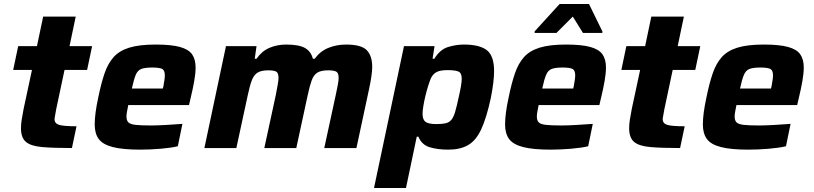

<svg xmlns="http://www.w3.org/2000/svg" viewBox="-20 -741 4074 961"><path d="M340 0Q247 0 190.5 -5Q134 -10 109.5 -31Q85 -52 85 -99Q85 -118 88.5 -141.5Q92 -165 98 -195L140 -391H46L71 -510H165L196 -658H359L328 -510H441L416 -391H303L261 -193Q260 -185 256.5 -167.5Q253 -150 253 -144Q253 -123 276 -116Q299 -109 363 -109Z M682 8Q594 8 544 -5Q494 -18 474 -45.5Q454 -73 454 -118Q454 -145 458.5 -179Q463 -213 472 -254Q486 -323 503 -373Q520 -423 548.5 -455Q577 -487 627 -502.5Q677 -518 759 -518Q837 -518 880.5 -506Q924 -494 941.5 -469Q959 -444 959 -403Q959 -374 952 -334.5Q945 -295 935 -254L926 -215H622Q619 -200 616 -184Q613 -168 613 -158Q613 -138 622.5 -128.5Q632 -119 658.5 -116Q685 -113 736 -113Q766 -113 810 -115.5Q854 -118 893 -121L870 -9Q837 -1 784 3.5Q731 8 682 8ZM640 -298H795L798 -310Q801 -328 803 -341Q805 -354 805 -364Q805 -390 790.5 -396.5Q776 -403 742 -403Q706 -403 687.5 -396Q669 -389 659.5 -366.5Q650 -344 640 -298Z M1003 0 1111 -510H1264L1255 -447H1264Q1290 -485 1328.5 -501.5Q1367 -518 1412 -518Q1477 -518 1507 -500.5Q1537 -483 1546 -447H1555Q1583 -485 1624 -501.5Q1665 -518 1712 -518Q1788 -518 1815.5 -490Q1843 -462 1843 -406Q1843 -386 1838.5 -356Q1834 -326 1827 -294L1764 0H1603L1661 -268Q1667 -295 1671 -317Q1675 -339 1675 -351Q1675 -376 1663 -382.5Q1651 -389 1623 -389Q1587 -389 1568.5 -377.5Q1550 -366 1540 -338.5Q1530 -311 1520 -264L1463 0H1303L1361 -268Q1366 -295 1370 -317Q1374 -339 1374 -351Q1374 -376 1362.5 -382.5Q1351 -389 1323 -389Q1287 -389 1268.5 -377Q1250 -365 1240 -338Q1230 -311 1220 -264L1163 0Z M1852 200 2002 -510H2155L2145 -447H2154Q2182 -493 2222 -505.5Q2262 -518 2302 -518Q2380 -518 2416.5 -490Q2453 -462 2453 -385Q2453 -360 2449 -326.5Q2445 -293 2437 -252Q2415 -150 2388.5 -93.5Q2362 -37 2322.5 -14.5Q2283 8 2224 8Q2171 8 2131 -4Q2091 -16 2074 -57H2066L2012 200ZM2164 -120Q2193 -120 2210.5 -124Q2228 -128 2239 -141Q2250 -154 2258 -181Q2266 -208 2276 -255Q2291 -319 2291 -347Q2291 -376 2274.5 -383Q2258 -390 2220 -390Q2185 -390 2166.5 -381Q2148 -372 2137 -350Q2131 -336 2123.5 -312.5Q2116 -289 2109.5 -262Q2103 -235 2099 -210.5Q2095 -186 2095 -171Q2095 -142 2110 -131Q2125 -120 2164 -120Z M2736 8Q2648 8 2598 -5Q2548 -18 2528 -45.5Q2508 -73 2508 -118Q2508 -145 2512.5 -179Q2517 -213 2526 -254Q2540 -323 2557 -373Q2574 -423 2602.5 -455Q2631 -487 2681 -502.5Q2731 -518 2813 -518Q2891 -518 2934.5 -506Q2978 -494 2995.5 -469Q3013 -444 3013 -403Q3013 -374 3006 -334.5Q2999 -295 2989 -254L2980 -215H2676Q2673 -200 2670 -184Q2667 -168 2667 -158Q2667 -138 2676.5 -128.5Q2686 -119 2712.5 -116Q2739 -113 2790 -113Q2820 -113 2864 -115.5Q2908 -118 2947 -121L2924 -9Q2891 -1 2838 3.5Q2785 8 2736 8ZM2694 -298H2849L2852 -310Q2855 -328 2857 -341Q2859 -354 2859 -364Q2859 -390 2844.5 -396.5Q2830 -403 2796 -403Q2760 -403 2741.5 -396Q2723 -389 2713.5 -366.5Q2704 -344 2694 -298ZM2656 -576V-584L2781 -721H2928L2995 -584V-576H2898L2847 -658L2765 -576Z M3384 0Q3291 0 3234.5 -5Q3178 -10 3153.5 -31Q3129 -52 3129 -99Q3129 -118 3132.5 -141.5Q3136 -165 3142 -195L3184 -391H3090L3115 -510H3209L3240 -658H3403L3372 -510H3485L3460 -391H3347L3305 -193Q3304 -185 3300.5 -167.5Q3297 -150 3297 -144Q3297 -123 3320 -116Q3343 -109 3407 -109Z M3726 8Q3638 8 3588 -5Q3538 -18 3518 -45.5Q3498 -73 3498 -118Q3498 -145 3502.5 -179Q3507 -213 3516 -254Q3530 -323 3547 -373Q3564 -423 3592.5 -455Q3621 -487 3671 -502.5Q3721 -518 3803 -518Q3881 -518 3924.5 -506Q3968 -494 3985.5 -469Q4003 -444 4003 -403Q4003 -374 3996 -334.5Q3989 -295 3979 -254L3970 -215H3666Q3663 -200 3660 -184Q3657 -168 3657 -158Q3657 -138 3666.5 -128.5Q3676 -119 3702.5 -116Q3729 -113 3780 -113Q3810 -113 3854 -115.5Q3898 -118 3937 -121L3914 -9Q3881 -1 3828 3.5Q3775 8 3726 8ZM3684 -298H3839L3842 -310Q3845 -328 3847 -341Q3849 -354 3849 -364Q3849 -390 3834.5 -396.5Q3820 -403 3786 -403Q3750 -403 3731.5 -396Q3713 -389 3703.5 -366.5Q3694 -344 3684 -298Z"/></svg>

Font: Saira
Style: Bold Italic
Weight: 700
Italic angle: -12°
Designer: Hector Gatti with collaboration of the Omnibus-Type team
Foundry: Omnibus-Type
Version: Version 1.100; ttfautohint (v1.8.3)